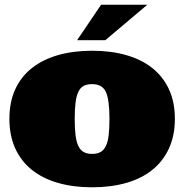

<svg xmlns="http://www.w3.org/2000/svg" viewBox="-20 -776 784 817"><path d="M20 -270Q20 -341.8 44.9 -396Q69.8 -450.2 116 -486.6Q162.1 -522.9 227.1 -541.5Q292 -560.1 372.1 -560.1Q452.1 -560.1 517.1 -541.5Q582 -522.9 627.9 -486.6Q673.8 -450.2 699 -396Q724.1 -341.8 724.1 -270Q724.1 -199.2 699 -144.5Q673.8 -89.8 627.9 -53Q582 -16.1 517.1 2.4Q452.1 21 372.1 21Q292 21 227.1 2.4Q162.1 -16.1 116 -53Q69.8 -89.8 44.9 -144.5Q20 -199.2 20 -270ZM297.9 -270Q297.9 -229 301.5 -200.4Q305.2 -171.9 313.5 -154.5Q321.8 -137.2 335.9 -129.2Q350.1 -121.1 372.1 -121.1Q394 -121.1 408 -129.2Q421.9 -137.2 430.4 -154.5Q439 -171.9 442.4 -200.4Q445.8 -229 445.8 -270Q445.8 -352.1 430.4 -385Q415 -418 372.1 -418Q350.1 -418 335.9 -410.4Q321.8 -402.8 313.5 -385.5Q305.2 -368.2 301.5 -339.6Q297.9 -311 297.9 -270ZM606.9 -755.9 428.2 -605H308.1L410.2 -755.9Z"/></svg>

Font: Ultra
Style: Regular
Weight: 400
Designer: Astigmatic (AOETI)
Foundry: Astigmatic (AOETI)
Version: Version 1.001